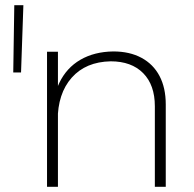

<svg xmlns="http://www.w3.org/2000/svg" viewBox="-20 -719 745 739"><path d="M35 -699H70L61 -440H31ZM576 -310Q576 -392 531 -437.5Q486 -483 406 -483Q310 -481 256 -420Q202 -359 202 -255H180Q180 -341 208 -399.5Q236 -458 289.5 -489Q343 -520 416 -521Q479 -521 524.5 -496.5Q570 -472 594 -426.5Q618 -381 618 -317V0H576ZM161 -520H203V0H161Z"/></svg>

Font: Alexandria ExtraLight
Style: Regular
Weight: 250
Designer: Mohamed Gaber
Foundry: Kief Type Foundry
Version: Version 5.100